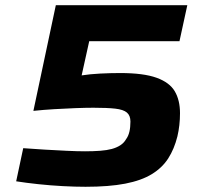

<svg xmlns="http://www.w3.org/2000/svg" viewBox="-20 -708 776 736"><path d="M308 8Q268 8 221 5.5Q174 3 127 -2Q80 -7 42 -13L69 -140Q107 -137 150.5 -134.5Q194 -132 235 -130Q276 -128 306 -128Q338 -128 364 -130Q390 -132 408.5 -137Q427 -142 441 -151Q455 -160 463 -174Q472 -186 476 -203Q480 -220 480 -242Q480 -265 466.5 -276.5Q453 -288 422 -291.5Q391 -295 338 -295Q309 -295 269 -293.5Q229 -292 187.5 -289.5Q146 -287 108 -283L194 -688H698L668 -550H322L293 -419Q325 -424 364 -426Q403 -428 441 -428Q530 -428 580 -410Q630 -392 650 -358Q670 -324 670 -274Q670 -251 667.5 -228.5Q665 -206 660 -185Q648 -137 625 -101Q602 -65 562 -40.5Q522 -16 460 -4Q398 8 308 8Z"/></svg>

Font: Saira Expanded
Style: Bold Italic
Weight: 700
Width: 7
Italic angle: -12°
Designer: Hector Gatti with collaboration of the Omnibus-Type team
Foundry: Omnibus-Type
Version: Version 1.101